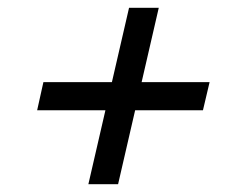

<svg xmlns="http://www.w3.org/2000/svg" viewBox="-20 -617 578 491"><path d="M206 -146 310 -597H386L282 -146ZM75 -335 91 -407H516L499 -335Z"/></svg>

Font: Instrument Sans Condensed Medium
Style: Italic
Weight: 500
Width: 3
Italic angle: -13°
Designer: Rodrigo Fuenzalida
Foundry: fragTYPE
Version: Version 1.000;gftools[0.9.28]